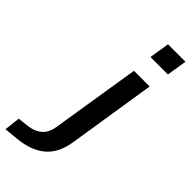

<svg xmlns="http://www.w3.org/2000/svg" viewBox="-416 -767 1004 1004"><g transform="rotate(45 86.5 -264.5)"><path d="M143 -610 161 -722H290L272 -610ZM-126 193 -116 105 -60 99Q-13 94 16.5 70Q46 46 54 -3L133 -498H249L172 -8Q165 36 148.5 70Q132 104 104 128.5Q76 153 34.5 168Q-7 183 -64 187Z"/></g></svg>

Font: Nunito Sans 7pt SemiExpanded SemiBold
Style: Italic
Weight: 600
Width: 6
Italic angle: -9°
Designer: Vernon Adams
Foundry: Vernon Adams
Version: Version 3.101;gftools[0.9.27]